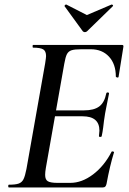

<svg xmlns="http://www.w3.org/2000/svg" viewBox="-20 -822 565 842"><path d="M19 -12Q48 -12 62 -17Q76 -22 83 -36Q90 -50 96 -81L178 -544Q182 -570 182 -576Q182 -598 169.5 -605.5Q157 -613 125 -613Q123 -613 123 -619Q123 -625 125 -625H515Q523 -625 521 -616L500 -485Q500 -482 496 -482Q493 -482 490.5 -483.5Q488 -485 488 -486Q488 -541 458 -573.5Q428 -606 378 -606H337Q307 -606 293.5 -601.5Q280 -597 273.5 -584.5Q267 -572 262 -543L181 -85Q178 -67 178 -55Q178 -34 190 -27Q202 -20 233 -20H288Q339 -20 388 -57Q437 -94 469 -156Q469 -158 473 -158Q476 -158 478.5 -156.5Q481 -155 480 -154Q462 -96 447 -15Q445 -7 441.5 -3.5Q438 0 431 0H19Q16 0 16 -6Q16 -12 19 -12ZM414 -226Q416 -242 416 -249Q416 -312 342 -312H183L186 -338H349Q392 -338 415 -355Q438 -372 446 -412Q447 -417 453 -416.5Q459 -416 458 -411Q449 -365 446 -351Q445 -344 441 -325L436 -292Q435 -283 432.5 -263Q430 -243 426 -225Q425 -221 419 -221.5Q413 -222 414 -226ZM263 -796Q263 -798 266 -800.5Q269 -803 271 -802L361 -756L469 -802H470Q473 -802 475 -799.5Q477 -797 475 -795L362 -685Q358 -681 352 -681Q347 -681 343 -685L263 -795Z"/></svg>

Font: Cormorant Infant SemiBold
Style: Italic
Weight: 600
Italic angle: -10°
Designer: Christian Thalmann (Catharsis Fonts)
Foundry: Catharsis Fonts
Version: Version 4.000